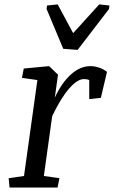

<svg xmlns="http://www.w3.org/2000/svg" viewBox="-20 -835 507 855"><path d="M85.9 -529.8 198.7 -540.5 238.3 -502.4 224.1 -400.4Q254.9 -466.8 296.1 -503.7Q337.4 -540.5 382.3 -540.5Q402.8 -540.5 422.6 -533.4Q442.4 -526.4 456.5 -515.1L429.2 -399.4L377.4 -393.6V-478Q374 -480.5 367.7 -481.7Q361.3 -482.9 354 -482.9Q324.7 -482.9 287.8 -440.7Q251 -398.4 212.4 -317.9L175.3 -51.3L244.6 -41.5L236.3 0H22.5L18.6 -41.5L86.9 -51.3L146.5 -478.5L77.6 -488.3ZM189.5 -810.5 236.8 -815.4 305.7 -687.5 421.9 -815.4 467.3 -810.5 465.3 -794.9 325.7 -612.8 261.7 -617.7 187.5 -794.9Z"/></svg>

Font: Noticia Text
Style: Italic
Weight: 400
Italic angle: -8°
Designer: JM Sole
Foundry: JM Sole
Version: Version 1.003